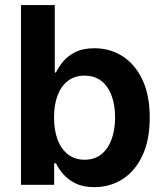

<svg xmlns="http://www.w3.org/2000/svg" viewBox="-20 -748 667 777"><path d="M361.8 9.3Q316.4 9.3 285.4 -6.1Q254.4 -21.5 235.6 -43.7Q216.8 -65.9 206.5 -86.9H199.2V0H64.9V-727.5H201.7V-454.6H206.5Q216.3 -475.6 234.9 -498.3Q253.4 -521 284.2 -536.9Q314.9 -552.7 362.8 -552.7Q424.8 -552.7 475.1 -521Q525.4 -489.3 555.7 -426.8Q585.9 -364.3 585.9 -272Q585.9 -181.6 556.6 -118.9Q527.3 -56.2 476.6 -23.4Q425.8 9.3 361.8 9.3ZM322.3 -101.6Q362.8 -101.6 390.1 -123.5Q417.5 -145.5 431.6 -184.3Q445.8 -223.1 445.8 -272.5Q445.8 -321.8 431.9 -360.1Q418 -398.4 390.4 -420.2Q362.8 -441.9 322.3 -441.9Q282.7 -441.9 255.1 -420.9Q227.5 -399.9 213.1 -362.1Q198.7 -324.2 198.7 -272.5Q198.7 -221.2 213.1 -182.9Q227.5 -144.5 255.4 -123Q283.2 -101.6 322.3 -101.6Z"/></svg>

Font: Inter
Style: 650
Weight: 650
Designer: Rasmus Andersson
Foundry: rsms
Version: Version 4.001;git-66647c0bb